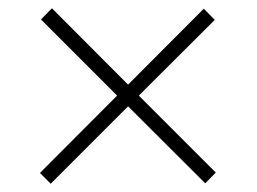

<svg xmlns="http://www.w3.org/2000/svg" viewBox="-20 -566 620 464"><path d="M499 -518 315.5 -335 501.5 -149 476 -123 289.5 -309 102.5 -122 76.5 -148 263 -335 79 -519 105.5 -546 289.5 -361.5 472.5 -545Z"/></svg>

Font: Lato Light
Style: Regular
Weight: 300
Designer: Lukasz Dziedzic
Foundry: Lukasz Dziedzic
Version: Version 1.104; Western+Polish opensource